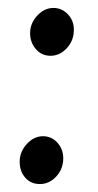

<svg xmlns="http://www.w3.org/2000/svg" viewBox="-20 -460 247 486"><path d="M107.9 -318.8Q85.4 -318.8 70.8 -335.7Q56.2 -352.5 56.2 -376Q56.2 -400.9 74.2 -420.4Q92.3 -439.9 115.2 -439.9Q136.7 -439.9 151.9 -423.8Q167 -407.7 167 -384.8Q167 -357.4 149.2 -338.1Q131.3 -318.8 107.9 -318.8ZM81.1 5.9Q58.1 5.9 43.9 -10.3Q29.8 -26.4 29.8 -50.8Q29.8 -75.7 47.9 -95.5Q65.9 -115.2 88.9 -115.2Q110.4 -115.2 125.2 -98.9Q140.1 -82.5 140.1 -59.1Q140.1 -32.2 122.3 -13.2Q104.5 5.9 81.1 5.9Z"/></svg>

Font: Comic Neue
Style: Bold
Weight: 700
Designer: Craig Rozynski
Foundry: Craig Rozynski
Version: Version 2.003;hotconv 1.0.109;makeotfexe 2.5.65596